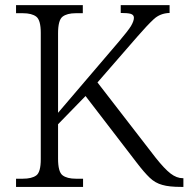

<svg xmlns="http://www.w3.org/2000/svg" viewBox="-20 -734 740 754"><path d="M306.2 -32.2V0H43V-32.2H69.8Q105 -32.2 122.6 -45.2Q140.1 -58.1 140.1 -108.9V-605Q140.1 -654.8 122.6 -668.5Q105 -682.1 69.8 -682.1H43V-713.9H305.2V-682.1H277.8Q243.2 -682.1 225.6 -668.5Q208 -654.8 208 -603V-291L447.8 -571.8Q481.4 -611.3 494.1 -631.3Q505.9 -651.4 505.9 -664.1Q505.9 -675.8 493.2 -679.7Q481 -683.1 454.1 -683.1V-713.9H646V-683.1Q608.9 -682.1 583.5 -658.4Q558.1 -634.8 519 -589.8L362.8 -410.2L590.8 -115.2Q626 -70.8 649.9 -52.5Q673.8 -34.2 697.8 -34.2H700.2V0H690.9Q644 0 617.7 -7.8Q589.8 -15.1 567.9 -36.1Q545.9 -57.1 516.1 -96.2L315.9 -356.9L208 -246.1V-110.8Q208 -59.1 225.6 -45.7Q243.2 -32.2 277.8 -32.2Z"/></svg>

Font: Koh Santepheap Light
Style: Regular
Weight: 300
Designer: Danh Hong
Version: Version 2.002; ttfautohint (v1.8.3)